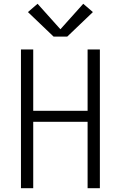

<svg xmlns="http://www.w3.org/2000/svg" viewBox="-20 -997 640 1017"><path d="M91 0V-735H156V-410H444V-735H509V0H444V-352H156V0ZM336 -803H264L128 -933L179 -977L300 -842L421 -977L472 -933Z"/></svg>

Font: Iosevka Aile Custom Light
Style: Regular
Weight: 300
Designer: Belleve Invis
Foundry: Belleve Invis
Version: Version 17.0.2; ttfautohint (v1.8.3)